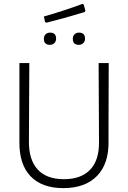

<svg xmlns="http://www.w3.org/2000/svg" viewBox="-20 -964 659 989"><path d="M405 -944 411 -941 420 -909 416 -902Q312 -870 219 -847L212 -851L206 -879Q308 -908 405 -944ZM387 -796Q418 -796 418 -765Q418 -751 409 -742Q400 -733 386 -733Q355 -733 355 -764Q355 -779 364 -787.5Q373 -796 387 -796ZM238 -796Q269 -796 269 -765Q269 -751 260 -742Q251 -733 237 -733Q206 -733 206 -764Q206 -779 215 -787.5Q224 -796 238 -796ZM540 -639 539 -313V-236Q541 -121 480 -58Q419 5 306 5Q196 5 137.5 -56Q79 -117 80 -232V-639H131L129 -237Q128 -141 174 -91Q220 -41 309 -41Q398 -41 444.5 -90Q491 -139 490 -232L488 -639Z"/></svg>

Font: Alegreya Sans SC Light
Style: Regular
Weight: 300
Designer: Juan Pablo del Peral
Foundry: Huerta Tipografica
Version: Version 2.007